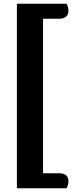

<svg xmlns="http://www.w3.org/2000/svg" viewBox="-20 -818 389 1035"><path d="M349 -760Q349 -739 335.5 -728Q322 -717 298 -717H212V116H298Q349 116 349 160Q349 169 346 179.5Q343 190 339 197H71V-798H339Q343 -791 346 -780.5Q349 -770 349 -760Z"/></svg>

Font: Sansita Medium
Style: Regular
Weight: 500
Designer: Pablo Cosgaya
Foundry: Omnibus-Type
Version: Version 1.006